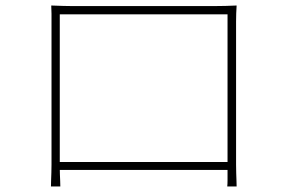

<svg xmlns="http://www.w3.org/2000/svg" viewBox="-20 -681 1040 697"><path d="M166 -661Q195 -660 209.5 -659.5Q224 -659 239 -659Q246 -659 276.5 -659Q307 -659 352.5 -659Q398 -659 451 -659Q504 -659 556.5 -659Q609 -659 653.5 -659Q698 -659 727 -659Q756 -659 762 -659Q776 -659 798.5 -659.5Q821 -660 839 -661Q838 -647 837.5 -632Q837 -617 837 -603Q837 -596 837 -566.5Q837 -537 837 -493.5Q837 -450 837 -399Q837 -348 837 -298Q837 -248 837 -206Q837 -164 837 -137Q837 -110 837 -107Q837 -98 837 -83.5Q837 -69 837.5 -53Q838 -37 838.5 -24Q839 -11 839 -4H805Q806 -13 806 -27Q806 -41 806 -57.5Q806 -74 806 -88Q806 -91 806 -122Q806 -153 806 -201.5Q806 -250 806 -307.5Q806 -365 806 -421.5Q806 -478 806 -525Q806 -572 806 -600.5Q806 -629 806 -629H197Q197 -629 197 -601Q197 -573 197 -526Q197 -479 197 -423Q197 -367 197 -310Q197 -253 197 -204.5Q197 -156 197 -124.5Q197 -93 197 -88Q197 -81 197 -70Q197 -59 197.5 -47Q198 -35 198.5 -23.5Q199 -12 199 -4H165Q165 -12 165.5 -25.5Q166 -39 166.5 -54.5Q167 -70 167 -84Q167 -98 167 -106Q167 -111 167 -139Q167 -167 167 -210.5Q167 -254 167 -305Q167 -356 167 -406.5Q167 -457 167 -500Q167 -543 167 -571Q167 -599 167 -603Q167 -616 167 -631Q167 -646 166 -661ZM822 -93V-64H186V-93Z"/></svg>

Font: Noto Sans HK Thin
Style: Regular
Weight: 100
Designer: Ryoko NISHIZUKA 西塚涼子 (kana, bopomofo & ideographs); Paul D. Hunt (Latin, Greek & Cyrillic); Sandoll Communications 산돌커뮤니
Foundry: Adobe
Version: Version 2.004-H2;hotconv 1.0.118;makeotfexe 2.5.65603